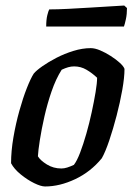

<svg xmlns="http://www.w3.org/2000/svg" viewBox="-20 -674 486 694"><path d="M143 0Q128 0 103.5 -12Q79 -24 55 -43.5Q31 -63 20 -84Q20 -128 28.5 -177.5Q37 -227 50 -273.5Q63 -320 77 -355.5Q91 -391 102 -408Q111 -419 133 -434.5Q155 -450 184 -465Q213 -480 245.5 -490Q278 -500 308 -500Q323 -500 342 -492Q361 -484 380.5 -471.5Q400 -459 413.5 -446.5Q427 -434 430 -425Q430 -394 422 -349Q414 -304 401.5 -256Q389 -208 375 -166.5Q361 -125 348 -102Q308 -53 252 -26.5Q196 0 143 0ZM202 -65Q212 -65 223 -68.5Q234 -72 247 -78Q258 -92 269.5 -122Q281 -152 292 -190.5Q303 -229 311.5 -268.5Q320 -308 325.5 -341Q331 -374 331 -393Q313 -410 292.5 -422Q272 -434 248 -434Q237 -434 226.5 -431Q216 -428 203 -422Q182 -389 166.5 -344Q151 -299 140.5 -252.5Q130 -206 124 -167.5Q118 -129 117 -109Q126 -94 149.5 -79.5Q173 -65 202 -65ZM147 -578Q147 -603 151 -619Q155 -635 158 -640Q187 -640 226 -642Q265 -644 305.5 -646.5Q346 -649 379 -651Q412 -653 429 -654L439 -645Q439 -623 435 -604.5Q431 -586 428 -578Z"/></svg>

Font: Texturina 72pt 72pt SemiBold
Style: Italic
Weight: 600
Italic angle: -11°
Designer: Guillermo Torres Carreño
Foundry: Omnibus-Type
Version: Version 1.002; ttfautohint (v1.8.3)